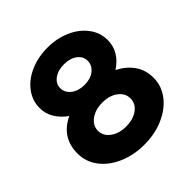

<svg xmlns="http://www.w3.org/2000/svg" viewBox="-190 -854 999 999"><g transform="rotate(-45 309.5 -354.0)"><path d="M30 -210Q30 -328 138 -379Q101 -405 79.5 -440Q58 -475 58 -518Q58 -572 91.5 -616.5Q125 -661 182.5 -686Q240 -711 309 -711Q378 -711 435 -686Q492 -661 525.5 -616.5Q559 -572 559 -518Q559 -432 477 -378Q528 -353 558.5 -310.5Q589 -268 589 -210Q589 -150 552 -101.5Q515 -53 451 -25Q387 3 309 3Q231 3 167 -25Q103 -53 66.5 -101.5Q30 -150 30 -210ZM428 -219Q428 -257 394.5 -282Q361 -307 309 -307Q257 -307 223 -282Q189 -257 189 -219Q189 -181 223 -156Q257 -131 309 -131Q361 -131 394.5 -155.5Q428 -180 428 -219ZM409 -515Q409 -547 381 -568Q353 -589 309 -589Q264 -589 235.5 -568Q207 -547 207 -515Q207 -481 236 -459Q265 -437 309 -437Q353 -437 381 -459Q409 -481 409 -515Z"/></g></svg>

Font: Lexend Exa HM Xlight
Style: Bold
Weight: 700
Designer: Bonnie Shaver-Troup, Thomas Jockin, Octavio Pardo
Foundry: Lexend
Version: Version 1.091